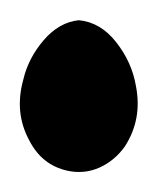

<svg xmlns="http://www.w3.org/2000/svg" viewBox="-78 -170 157 190"><path d="M0 -150Q-19.5 -148 -34.8 -130.2Q-50 -112.5 -55 -91Q-64 -58.5 -49 -31Q-36.5 -6.5 -11 -1Q5.5 2.5 20.5 -4.2Q35.5 -11 45.5 -25Q63 -52 56.5 -85Q52.5 -108.5 37 -128.2Q21.5 -148 0 -150Z"/></svg>

Font: DSEG7 7SEGGCHAN MINI
Style: Regular
Weight: 400
Designer: Keshikan(Twitter:@keshinomi_88pro)
Version: Version 0.3